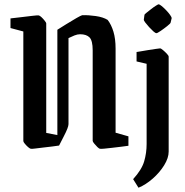

<svg xmlns="http://www.w3.org/2000/svg" viewBox="-20 -686 864 897"><path d="M413 -28V-451Q413 -496 398.5 -511Q384 -526 354 -526Q342 -526 328 -520.5Q314 -515 300 -508V-106Q300 -91 278 -49L256 -6Q244 -4 223 -1.5Q202 1 180.5 3.5Q159 6 143.5 8Q128 10 125 9Q120 9 111.5 1.5Q103 -6 96 -14.5Q89 -23 89 -27V-539L29 -555V-600Q47 -602 76.5 -605.5Q106 -609 131 -612Q156 -615 161 -614Q166 -613 174 -605.5Q182 -598 189 -589Q196 -580 196 -577V-65L248 -55V-547Q264 -557 289.5 -573Q315 -589 337 -601.5Q359 -614 364 -615Q393 -616 427.5 -611Q462 -606 483 -593Q500 -571 510 -538Q520 -505 520 -459V-66L580 -49V-5Q567 -3 546 -0.5Q525 2 504 4.5Q483 7 467 8.5Q451 10 448 9Q443 9 435 1Q427 -7 420 -15.5Q413 -24 413 -28ZM655 -617Q655 -619 664.5 -626.5Q674 -634 686 -643.5Q698 -653 708.5 -659.5Q719 -666 721 -666Q725 -666 735 -658Q745 -650 756 -638.5Q767 -627 774.5 -616.5Q782 -606 782 -601L777 -580Q776 -576 761 -564Q746 -552 730.5 -541.5Q715 -531 711 -531Q706 -531 696.5 -539.5Q687 -548 676.5 -559.5Q666 -571 658.5 -581Q651 -591 652 -595ZM627 191 602 151Q642 107 653.5 68Q665 29 665 -13V-388L618 -399V-443Q621 -443 636.5 -446Q652 -449 672 -452Q692 -455 708 -457.5Q724 -460 728 -460Q732 -460 741.5 -452Q751 -444 759.5 -435Q768 -426 768 -421V22Q768 52 747 86Q726 120 693.5 148.5Q661 177 627 191Z"/></svg>

Font: Grenze Gotisch Medium
Style: Regular
Weight: 500
Designer: Renata Polastri
Foundry: Omnibus-Type
Version: Version 1.001